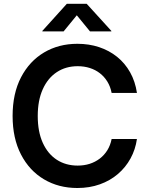

<svg xmlns="http://www.w3.org/2000/svg" viewBox="-20 -965 773 996"><path d="M381.3 10.3Q284.2 10.3 208.3 -34.7Q132.3 -79.6 88.9 -163.6Q45.4 -247.6 45.4 -363.3Q45.4 -480 89.1 -564Q132.8 -647.9 208.7 -692.9Q284.7 -737.8 381.3 -737.8Q441.9 -737.8 494.1 -720.5Q546.4 -703.1 587.4 -670.2Q628.4 -637.2 655 -589.8Q681.6 -542.5 690.4 -482.9H559.1Q552.7 -516.1 536.9 -541.7Q521 -567.4 498 -585.2Q475.1 -603 445.8 -612.3Q416.5 -621.6 383.3 -621.6Q321.3 -621.6 274.7 -590.8Q228 -560.1 201.9 -502.2Q175.8 -444.3 175.8 -363.3Q175.8 -281.7 201.9 -224.1Q228 -166.5 274.7 -136.2Q321.3 -106 382.8 -106Q416.5 -106 445.3 -115.2Q474.1 -124.5 497.6 -142.3Q521 -160.2 536.9 -185.8Q552.7 -211.4 559.1 -244.1H690.4Q682.6 -189.5 657.2 -143.1Q631.8 -96.7 591.6 -62.3Q551.3 -27.8 498 -8.8Q444.8 10.3 381.3 10.3ZM310.1 -802.2H199.7V-804.7L326.7 -945.3H429.7L557.6 -804.7V-802.2H446.8L378.4 -885.7Z"/></svg>

Font: Inter 20pt SemiBold
Style: Regular
Weight: 600
Version: Version 4.001;git-66647c0bb